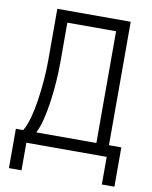

<svg xmlns="http://www.w3.org/2000/svg" viewBox="-91 -761 768 970"><g transform="rotate(10 293.0 -275.5)"><path d="M22.5 141.6V-60.1H60.1Q75.7 -85 87.6 -127.9Q99.6 -170.9 107.4 -222.9Q115.2 -274.9 119.4 -327.6Q123.5 -380.4 123.5 -424.3V-693.4H500V-60.1H563.5V141.6H499V0H86.9V141.6ZM435.5 -60.1V-633.3H185.5V-427.2Q185.5 -384.3 182.1 -333.3Q178.7 -282.2 171.6 -230.7Q164.6 -179.2 153.6 -134.5Q142.6 -89.8 127.4 -60.1Z"/></g></svg>

Font: Cascadia Mono PL Light
Style: Regular
Weight: 300
Monospace: yes
Designer: Aaron Bell
Foundry: Saja Typeworks
Version: Version 2404.023; ttfautohint (v1.8.4)